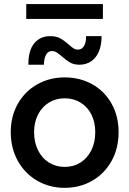

<svg xmlns="http://www.w3.org/2000/svg" viewBox="-20 -904 628 932"><path d="M32.2 -262.7Q32.2 -339.8 66.7 -400.4Q101.1 -460.9 160.9 -494.6Q220.7 -528.3 293.9 -528.3Q368.2 -528.3 428 -494.9Q487.8 -461.4 521.7 -400.6Q555.7 -339.8 555.7 -262.7Q555.7 -184.1 521.5 -122.6Q487.3 -61 427.5 -26.6Q367.7 7.8 293.9 7.8Q220.7 7.8 160.9 -26.6Q101.1 -61 66.7 -122.8Q32.2 -184.6 32.2 -262.7ZM442.4 -262.7Q442.4 -311 423.6 -348.1Q404.8 -385.3 371.1 -406Q337.4 -426.8 293.9 -426.8Q251.5 -426.8 217.8 -406.2Q184.1 -385.7 164.8 -348.4Q145.5 -311 145.5 -262.7Q145.5 -212.9 164.6 -174.6Q183.6 -136.2 217.5 -115Q251.5 -93.8 293.9 -93.8Q336.9 -93.8 370.6 -115Q404.3 -136.2 423.3 -174.6Q442.4 -212.9 442.4 -262.7ZM224.1 -728.5Q252.4 -728.5 271.5 -718.3Q290.5 -708 313 -688.5Q326.7 -675.8 336.9 -669.4Q347.2 -663.1 358.9 -663.1Q377.9 -663.6 388.2 -681.2Q398.4 -698.7 397.9 -728.5H473.1Q473.1 -683.1 459.2 -652.1Q445.3 -621.1 421.4 -605.7Q397.5 -590.3 366.7 -589.8Q339.4 -589.8 320.6 -600.3Q301.8 -610.8 280.8 -629.9Q263.2 -644.5 253.7 -650.4Q244.1 -656.2 231.9 -656.2Q213.4 -656.2 203.6 -638.4Q193.8 -620.6 192.9 -589.8H117.7Q117.2 -659.7 146.7 -694.3Q176.3 -729 224.1 -728.5ZM107.4 -884.3H479.5V-812H107.4Z"/></svg>

Font: Reddit Sans Strawberry SemiBold
Style: Regular
Weight: 600
Designer: Stephen Hutchings
Foundry: Reddit
Version: Version 1.013